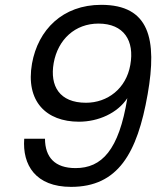

<svg xmlns="http://www.w3.org/2000/svg" viewBox="-20 -757 670 779"><path d="M78.3 -194.1C70.3 -87.9 124 1.2 268.4 1.2C458.2 1.2 536.9 -134 579.1 -374.8C618.4 -598.9 586 -737.4 390.7 -737.4C234.3 -737.4 134.4 -636.5 109.8 -498.9C83.1 -345.9 167.2 -263.2 300.4 -263.2C378.8 -263.2 456.9 -298 496.6 -358.7C462.4 -147 392.4 -75 286.5 -75C202.2 -75 163 -119.1 162.5 -194.1ZM329 -340.1C221.2 -340.1 181.6 -408 197.8 -501.1C215 -597.4 285.1 -661.3 379.4 -661.3C482.9 -661.3 526.4 -591.6 508.7 -493.7C492 -397.3 415.9 -340.1 329 -340.1Z"/></svg>

Font: Poppins Devanagari Thin
Style: Italic
Weight: 100
Italic angle: -10°
Designer: Ninad Kale (Devanagari), Jonny Pinhorn (Latin)
Foundry: Indian Type Foundry
Version: 4.005